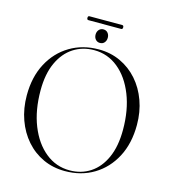

<svg xmlns="http://www.w3.org/2000/svg" viewBox="-127 -981 976 1094"><g transform="rotate(15 361.0 -434.0)"><path d="M366 -710Q435.5 -710 494 -682.8Q552.5 -655.5 595.5 -606.8Q638.5 -558 662.2 -492.5Q686 -427 686 -350Q686 -241 643.5 -160.2Q601 -79.5 526.8 -34.8Q452.5 10 356.5 10Q286.5 10 228 -17Q169.5 -44 126.5 -93Q83.5 -142 59.8 -208Q36 -274 36 -351.5Q36 -460 78.8 -540.5Q121.5 -621 196 -665.5Q270.5 -710 366 -710ZM616.5 -303Q616.5 -419 581 -508.5Q545.5 -598 483.2 -648.5Q421 -699 341.5 -699Q273 -699 219.5 -664.2Q166 -629.5 135.2 -562.5Q104.5 -495.5 104.5 -399Q104.5 -282 140.2 -192.2Q176 -102.5 238.5 -51.8Q301 -1 381.5 -1Q450 -1 503 -35.8Q556 -70.5 586.2 -137.8Q616.5 -205 616.5 -303ZM361 -747Q345 -747 335 -758.5Q325 -770 325 -787Q325 -804 335 -815.5Q345 -827 361 -827Q377.5 -827 387.2 -815.5Q397 -804 397 -787Q397 -770 387.2 -758.5Q377.5 -747 361 -747ZM255.5 -867Q255.5 -878.5 264.5 -878.5H457.5Q466.5 -878.5 466.5 -867Q466.5 -855.5 457.5 -855.5H264.5Q255.5 -855.5 255.5 -867Z"/></g></svg>

Font: Fraunces 144pt Light
Style: Regular
Weight: 300
Version: Version 1.000;[b76b70a41]